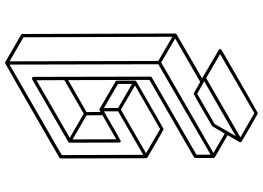

<svg xmlns="http://www.w3.org/2000/svg" viewBox="-162 -818 1057 772"><g transform="rotate(90 366.0 -432.5)"><path d="M233.9 75.2H231.4Q231.4 74.7 231 74.7L120.1 10.7Q117.2 8.3 117.2 4.9L115.2 -609.4Q115.7 -612.8 118.7 -614.7L295.9 -717.3L291 -719.7L181.2 -784.2Q177.7 -786.1 177.7 -789.6Q177.7 -793.5 181.2 -795.4Q434.1 -941.4 435.5 -941.4Q437.5 -941.4 493.7 -908.7Q549.8 -876 550.3 -875.5H550.8L551.8 -873.5L552.2 -869.6L551.8 -867.7L523.9 -819.8L612.3 -768.6L613.3 -767.6L614.3 -767.1L614.7 -766.1L615.7 -763.7V-690.4Q615.7 -686.5 612.8 -684.6L301.8 -505.4L302.7 -178.7L431.2 -252.4L430.7 -308.6Q423.8 -304.7 423.1 -304.4Q422.4 -304.2 421.4 -304.2H420.4L419.4 -304.7L418 -305.2L308.1 -369.1Q304.7 -371.1 304.7 -375V-447.8Q305.2 -451.2 308.1 -452.6Q498 -562.5 499.5 -562.5Q501.5 -562.5 557.6 -530Q613.8 -497.6 613.8 -497.1L614.7 -496.6V-496.1L615.7 -495.1L616.7 -491.7L617.7 -148.9Q617.2 -145 614.3 -143.1Q236.3 75.2 233.9 75.2ZM415 -322.3 414.6 -379.4 317.9 -435.5V-378.9ZM421.4 -390.6 596.7 -491.7 499.5 -548.3Q412.1 -497.6 324.2 -447.3ZM303.2 -51.3 534.7 -185.1 437.5 -241.2 302.7 -163.1ZM541 -196.3 540.5 -372.1 443.8 -316.4 444.3 -252.4ZM357.4 -697.3 478.5 -767.1 527.8 -852.5 307.6 -725.6ZM294.4 -733.4 532.7 -871.1 435.5 -927.2 197.8 -789.6ZM227.1 57.1 225.6 -541 128.4 -597.7 130.4 1ZM231.9 -552.7 595.7 -762.7 517.6 -808.1 488.8 -759.3Q488.3 -757.3 423.8 -720.2Q359.4 -683.1 357.4 -683.1Q356 -683.1 309.6 -709.5L135.3 -608.9ZM240.2 57.1 604 -152.8 603 -480.5 428.2 -379.4V-322.3Q545.4 -390.1 547.4 -390.1Q553.7 -390.1 553.7 -383.3L554.2 -184.1Q554.2 -180.7 551.3 -179.2L298.3 -33.2H296.4Q290.5 -33.2 289.6 -39.6L288.6 -509.3Q288.6 -512.7 291.5 -514.6L602.5 -694.3V-751.5L238.8 -541Z"/></g></svg>

Font: 3D Isometric
Style: Regular
Weight: 400
Designer: GGBotNet
Version: 1.10